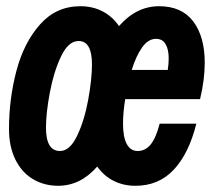

<svg xmlns="http://www.w3.org/2000/svg" viewBox="-20 -586 690 618"><path d="M9 -171Q9 -268 33 -358.5Q57 -449 109 -507.5Q161 -566 239 -566Q278 -566 310 -549.5Q342 -533 363 -502Q419 -566 492 -566Q565 -566 602 -517Q639 -468 639 -384Q639 -330 624 -267H383Q376 -224 376 -187Q376 -145 388 -122.5Q400 -100 423 -100Q448 -100 465 -121Q482 -142 494 -188H612Q588 -92 539.5 -40Q491 12 416 12Q377 12 345.5 -4Q314 -20 293 -50Q239 12 167 12Q122 12 86 -9.5Q50 -31 29.5 -72.5Q9 -114 9 -171ZM173 -100Q205 -100 228.5 -149.5Q252 -199 264 -265.5Q276 -332 276 -379Q276 -454 233 -454Q200 -454 176.5 -404.5Q153 -355 140.5 -288.5Q128 -222 128 -175Q128 -100 173 -100ZM520 -361Q523 -381 523 -398Q523 -427 513 -444Q503 -461 482 -461Q457 -461 437.5 -433.5Q418 -406 404 -361Z"/></svg>

Font: Azeret Mono SemiBold
Style: Italic
Weight: 600
Italic angle: -12°
Designer: Martin Vácha
Foundry: Displaay
Version: Version 1.000; Glyphs 3.0.3, build 3074